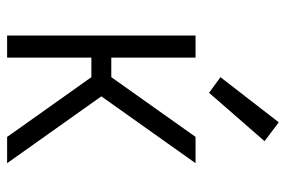

<svg xmlns="http://www.w3.org/2000/svg" viewBox="-152 -652 804 540"><g transform="rotate(90 250.0 -382.0)"><path d="M80 0H142V-237H197L356 -13L365 0H439L251 -265L439 -530H365L197 -293H142V-530H80ZM241 -568 377 -724 324 -764 197 -600Z"/></g></svg>

Font: Iosevka SS09 Light
Style: Regular
Weight: 300
Monospace: yes
Designer: Belleve Invis
Foundry: Belleve Invis
Version: Version 5.2.1; ttfautohint (v1.8.3)